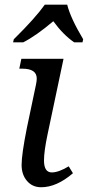

<svg xmlns="http://www.w3.org/2000/svg" viewBox="-20 -786 373 816"><path d="M62 -494.1 70.8 -536.1H250L182.1 -214.8Q167 -143.1 167 -104Q167 -53.2 200.2 -53.2Q229 -53.2 272 -79.1L290 -49.8Q220.7 9.8 154.8 9.8Q117.7 9.8 94.7 -17.1Q71.8 -43.9 71.8 -85Q71.8 -129.9 94.2 -242.2L132.8 -425.8Q136.2 -441.9 136.2 -452.1Q136.2 -494.1 75.2 -494.1ZM38.6 -619.1Q129.4 -708.5 170.4 -766.1H265.6Q279.8 -709 333.5 -619.1L330.6 -606H295.4Q249 -637.7 206.5 -695.8Q133.3 -633.8 78.6 -606H35.6Z"/></svg>

Font: Droid Serif
Style: Italic
Weight: 400
Italic angle: -12°
Designer: Monotype Design team
Foundry: Monotype Imaging Inc.
Version: Version 1.03